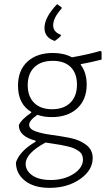

<svg xmlns="http://www.w3.org/2000/svg" viewBox="-20 -716 520 928"><path d="M245 -518Q195 -534 195 -581Q195 -632 256 -696L278 -680V-675Q237 -630 237 -594Q237 -561 274 -548V-542Q267 -534 245 -518ZM236 -460Q288 -460 328 -439Q408 -453 465 -470L471 -466V-428Q425 -416 371 -406L370 -403Q399 -365 399 -307Q399 -235 353.5 -192.5Q308 -150 230 -150Q192 -150 161 -161Q121 -134 121 -113Q121 -92 152.5 -81Q184 -70 229.5 -64Q275 -58 320 -49Q365 -40 396.5 -16Q428 8 428 48Q428 107 367 149.5Q306 192 220 192Q144 192 100.5 157.5Q57 123 57 69Q76 13 152 -31V-36Q71 -57 71 -111Q84 -140 131 -171V-175Q67 -213 67 -302Q67 -376 112.5 -418Q158 -460 236 -460ZM235 -422Q178 -422 146 -391Q114 -360 114 -304Q114 -250 145 -219Q176 -188 232 -188Q288 -188 320 -219.5Q352 -251 352 -307Q352 -362 321.5 -392Q291 -422 235 -422ZM104 76Q104 109 136 131.5Q168 154 225 154Q290 154 335.5 124.5Q381 95 381 55Q381 42 376 31.5Q371 21 359.5 13.5Q348 6 337.5 1Q327 -4 306.5 -8.5Q286 -13 274 -15.5Q262 -18 236.5 -21.5Q211 -25 200 -27Q104 25 104 76Z"/></svg>

Font: Alegreya Sans Light
Style: Regular
Weight: 300
Designer: Juan Pablo del Peral
Foundry: Huerta Tipografica
Version: Version 2.007